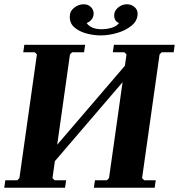

<svg xmlns="http://www.w3.org/2000/svg" viewBox="-23 -880 839 900"><path d="M208 -94 218 -170 585 -598 575 -522ZM315 -635 305 -625 223 -45 233 -35H287L282 0H-3L2 -35H58L68 -45L150 -625L140 -635H86L91 -670H376L371 -635ZM735 -635 725 -625 643 -45 653 -35H707L702 0H417L422 -35H478L488 -45L570 -625L560 -635H506L511 -670H796L791 -635ZM449 -714Q416 -714 382.5 -723Q349 -732 326.5 -751Q304 -770 304 -801Q304 -828 325 -844Q346 -860 369 -860Q390 -860 403 -847Q416 -834 416 -817Q416 -801 406.5 -789Q397 -777 383 -772Q394 -757 411.5 -750Q429 -743 454 -743Q478 -743 501 -750Q524 -757 535 -772Q522 -777 517 -787Q512 -797 512 -807Q512 -829 530.5 -844.5Q549 -860 572 -860Q592 -860 607 -847.5Q622 -835 622 -816Q622 -783 594 -760Q566 -737 526 -725.5Q486 -714 449 -714Z"/></svg>

Font: Brygada 1918
Style: Bold Italic
Weight: 700
Italic angle: -8°
Designer: Mateusz Machalski | Borys Kosmynka | Przemek Hoffer
Foundry: NIEPODLEGLA 2018
Version: Version 3.006